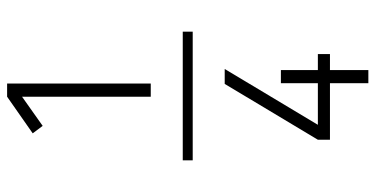

<svg xmlns="http://www.w3.org/2000/svg" viewBox="-278 -610 1056 540"><g transform="rotate(-90 250.0 -340.0)"><path d="M248 -444V-806L166 -748L145 -776L248 -848H285V-444ZM286 168V60H127V26L284 -236H326L169 26H286V-78H323V26H368V60H323V168ZM69 -326V-354H431V-326Z"/></g></svg>

Font: Zed Sans Extralight
Style: Regular
Weight: 200
Designer: Belleve Invis
Foundry: Belleve Invis
Version: Version 1.0.0; ttfautohint (v1.8.4)